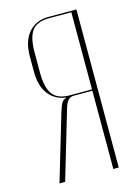

<svg xmlns="http://www.w3.org/2000/svg" viewBox="-109 -760 589 820"><g transform="rotate(-15 186.0 -349.5)"><path d="M312 0H288V-346H206Q190 -346 180 -334.5Q170 -323 162 -294L75 0H50L137 -293Q145 -320 152.5 -331.5Q160 -343 172 -345V-347Q124 -353 96 -389.5Q68 -426 68 -489V-556Q68 -624 100.5 -661.5Q133 -699 188 -699H312ZM92 -477Q92 -412 114.5 -382Q137 -352 190 -352H288V-693H189Q136 -693 114 -663.5Q92 -634 92 -569Z"/></g></svg>

Font: Moniqa Thin Display
Style: Regular
Weight: 100
Designer: Rajesh Rajput
Foundry: Rajesh Rajput
Version: Version 1.000